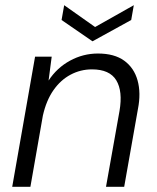

<svg xmlns="http://www.w3.org/2000/svg" viewBox="-20 -719 603 739"><path d="M27 0 115 -501H179L167 -409Q199 -458 249.5 -485.5Q300 -513 357 -513Q420 -513 458 -485.5Q496 -458 509.5 -409.5Q523 -361 511 -300L458 0H388L440 -292Q453 -368 427.5 -410Q402 -452 334 -452Q290 -452 251.5 -431.5Q213 -411 185.5 -371.5Q158 -332 145 -274L97 0ZM495 -699 485 -642 336 -560 217 -642 227 -699 346 -615Z"/></svg>

Font: DM Sans 18pt Light
Style: Italic
Weight: 300
Italic angle: -10°
Designer: Colophon Foundry, Jonny Pinhorn
Foundry: Colophon Foundry
Version: Version 4.004;gftools[0.9.30]